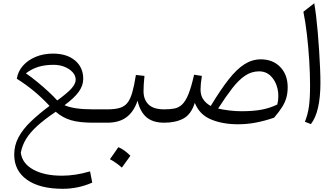

<svg xmlns="http://www.w3.org/2000/svg" viewBox="-20 -763 2083 1194"><path d="M309.6 -429.7Q395.5 -429.7 446.5 -387Q497.6 -344.2 497.6 -272.5Q497.6 -231.4 470 -192.6Q442.4 -153.8 381.3 -108.9Q438 -83 558.6 -83H559.1V0H558.6Q474.1 0 421.9 -15.4Q369.6 -30.8 326.7 -67.9Q254.9 -19.5 210 21.7Q165 63 141.4 102.5Q117.7 142.1 109.4 186.5Q117.7 252.9 186.3 291.3Q254.9 329.6 365.7 329.6Q448.7 329.6 540 302.7L553.7 372.6Q465.8 411.1 370.6 411.1Q227.1 411.1 147.7 354.7Q68.4 298.3 68.4 198.7Q68.4 140.6 95.2 90.6Q122.1 40.5 171.4 -6.8Q220.7 -54.2 288.1 -104.5Q242.2 -153.8 193.4 -194.6Q144.5 -235.4 84.5 -273.4Q91.8 -319.3 122.8 -354.5Q153.8 -389.6 202.4 -409.7Q251 -429.7 309.6 -429.7ZM314 -359.9Q259.3 -359.9 218.3 -347.2Q177.2 -334.5 141.1 -307.1Q175.8 -283.2 213.1 -252.4Q250.5 -221.7 283.2 -191.4Q315.9 -161.1 335.9 -138.2Q398.4 -183.6 424.6 -212.9Q450.7 -242.2 450.7 -267.6Q450.7 -292.5 431.9 -313.5Q413.1 -334.5 382.1 -347.2Q351.1 -359.9 314 -359.9Z M715.8 152.3Q750.5 165.5 791 205.6Q764.6 243.7 737.8 279.3Q721.2 264.2 702.4 251Q683.6 237.8 663.6 227.1Q677.2 208.5 689.7 190.2Q702.1 171.9 715.8 152.3ZM559.1 0Q543.5 0 543.5 -31.7V-51.3Q543.5 -83 559.1 -83H647Q693.8 -83 723.6 -91.6Q753.4 -100.1 772 -123Q790.5 -146 802.5 -188Q814.5 -230 825.2 -296.9L878.4 -291Q872.6 -234.9 872.6 -196.3Q872.6 -143.6 903.6 -113.3Q934.6 -83 1000.5 -83H1001V0H1000.5Q930.7 0 890.9 -33.9Q851.1 -67.9 835.4 -137.2Q813 -69.3 767.3 -34.7Q721.7 0 647.5 0Z M1601.6 -394Q1676.8 -394 1722.9 -346.2Q1769 -298.3 1769 -220.7Q1769 -186 1761.2 -157Q1753.4 -127.9 1735.1 -98.4Q1716.8 -68.8 1684.6 -31.2Q1628.4 -11.7 1573.2 -1Q1518.1 9.8 1459.5 9.8Q1364.3 9.8 1292.2 -20.3Q1220.2 -50.3 1191.4 -123.5Q1168.5 -51.3 1120.1 -25.6Q1071.8 0 1001 0Q985.4 0 985.4 -31.7V-51.3Q985.4 -83 1001 -83Q1036.1 -83 1063.2 -87.9Q1090.3 -92.8 1111.8 -112.5Q1133.3 -132.3 1151.4 -176.3Q1169.4 -220.2 1187 -298.3L1235.4 -291Q1231 -263.2 1229 -242.7Q1227.1 -222.2 1227.1 -206.5Q1227.1 -169.4 1244.4 -144.5Q1261.7 -119.6 1290.5 -104Q1351.6 -205.1 1401.9 -269Q1452.1 -333 1500.2 -363.5Q1548.3 -394 1601.6 -394ZM1591.3 -319.3Q1544.4 -319.3 1504.6 -292.7Q1464.8 -266.1 1424.8 -214.6Q1384.8 -163.1 1336.4 -87.9Q1368.2 -80.6 1406.7 -75.9Q1445.3 -71.3 1480.5 -71.3Q1556.2 -71.3 1608.2 -81.3Q1660.2 -91.3 1704.6 -113.3Q1716.8 -165.5 1705.6 -212.6Q1694.3 -259.8 1664.6 -289.6Q1634.8 -319.3 1591.3 -319.3Z M1934.1 -742.7Q1939.9 -711.9 1945.6 -664.8Q1951.2 -617.7 1956.1 -561.8Q1960.9 -505.9 1964.6 -448.5Q1968.3 -391.1 1970.5 -339.1Q1972.7 -287.1 1972.7 -248Q1972.7 -159.7 1957.8 -94Q1942.9 -28.3 1913.1 8.8L1876 -5.9Q1893.6 -48.3 1900.9 -98.6Q1908.2 -148.9 1908.2 -230Q1908.2 -302.7 1903.1 -385.7Q1897.9 -468.8 1888.7 -548.3Q1879.4 -627.9 1866.7 -689.9Z"/></svg>

Font: Pinar Regular
Style: Regular
Weight: 400
Designer: Amin Abedi
Version: Version 3.000